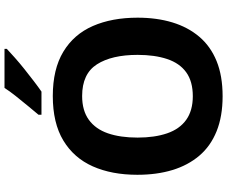

<svg xmlns="http://www.w3.org/2000/svg" viewBox="-96 -878 984 831"><g transform="rotate(-90 395.5 -462.0)"><path d="M735 -358Q735 -275 714.5 -207.5Q694 -140 652.5 -91Q611 -42 547 -16Q483 10 395 10Q308 10 243.5 -16Q179 -42 137.5 -91Q96 -140 75.5 -207.5Q55 -275 55 -359Q55 -470 91.5 -552Q128 -634 203.5 -679.5Q279 -725 396 -725Q512 -725 587.5 -679.5Q663 -634 699 -551.5Q735 -469 735 -358ZM216 -358Q216 -284 234.5 -230Q253 -176 293 -147.5Q333 -119 395 -119Q459 -119 498.5 -147.5Q538 -176 556 -230Q574 -284 574 -358Q574 -470 533 -534Q492 -598 396 -598Q333 -598 293 -569Q253 -540 234.5 -486.5Q216 -433 216 -358ZM600 -924Q585 -910 562 -889.5Q539 -869 512 -847.5Q485 -826 459.5 -806.5Q434 -787 415 -774H315V-787Q331 -806 352.5 -832Q374 -858 395.5 -885Q417 -912 431 -934H600Z"/></g></svg>

Font: Noto Sans Khmer
Style: Bold
Weight: 700
Version: Version 2.003